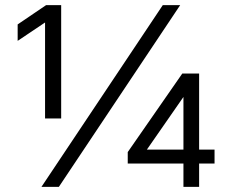

<svg xmlns="http://www.w3.org/2000/svg" viewBox="-20 -727 879 747"><path d="M218 -266H155.3V-677.7L206.7 -674L48.7 -568V-632L159.3 -707H218ZM209 0H141.3L613.3 -707H681ZM726 -396.3 525.3 -107.3 506 -145H814.7V-90.7H477V-135.3L689.3 -441H754.7V0H693.7V-405.3Z"/></svg>

Font: Asta Sans Light
Style: Regular
Weight: 300
Designer: 42dot
Version: Version 1.000